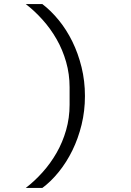

<svg xmlns="http://www.w3.org/2000/svg" viewBox="-20 -780 640 938"><path d="M395 -311Q395 -238 378.5 -170.5Q362 -103 333.5 -45Q305 13 267 60Q229 107 187 138H106Q149 105 188 61.5Q227 18 256.5 -33.5Q286 -85 303 -144.5Q320 -204 320 -268V-354Q320 -418 303 -477.5Q286 -537 256.5 -588.5Q227 -640 188 -683.5Q149 -727 106 -760H187Q229 -728 267 -681.5Q305 -635 333.5 -577Q362 -519 378.5 -451.5Q395 -384 395 -311Z"/></svg>

Font: PlemolJP35 Console
Style: Regular
Weight: 400
Version: v2.0.3; ttfautohint (v1.8.4.7-5d5b-dirty) -l 6 -r 45 -G 200 